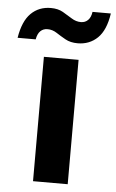

<svg xmlns="http://www.w3.org/2000/svg" viewBox="-98 -736 468 772"><g transform="rotate(5 135.5 -350.0)"><path d="M65 0V-502H205V0ZM195 -568Q166 -568 145.5 -579.5Q125 -591 107.5 -602.5Q90 -614 70 -614Q53 -614 41.5 -603Q30 -592 26 -569H-47Q-36 -637 -4 -668.5Q28 -700 76 -700Q105 -700 125 -688.5Q145 -677 163 -665.5Q181 -654 201 -654Q218 -654 229.5 -665.5Q241 -677 244 -699H318Q308 -631 275.5 -599.5Q243 -568 195 -568Z"/></g></svg>

Font: DM Sans 16pt ExtraBold
Style: Regular
Weight: 800
Version: Version 4.004;gftools[0.9.30]